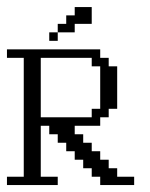

<svg xmlns="http://www.w3.org/2000/svg" viewBox="-20 -532 430 552"><path d="M243.7 -194.8V-219.2H268.1V-341.3H243.7V-365.7H97.2V-194.8ZM0 0V-23.9H48.3V-365.7H0V-390.1H268.1V-365.7H292.5V-341.3H316.9V-219.2H292.5V-194.8H268.1V-170.4H194.8V-146H219.2V-121.6H243.7V-97.2H268.1V-72.8H292.5V-48.3H316.9V-23.9H365.7V0H268.1V-23.9H243.7V-48.3H219.2V-72.8H194.8V-97.2H170.4V-121.6H146V-146H121.6V-170.4H97.2V-23.9H146V0ZM121.6 -414.6V-439H146V-414.6ZM146 -439V-463.4H170.4V-487.8H194.8V-511.7H243.7V-463.4H194.8V-439Z"/></svg>

Font: FS Mondwest Regular
Style: Regular
Weight: 400
Designer: NZWStudios2024
Foundry: https://fontstruct.com
Version: Version 1.0